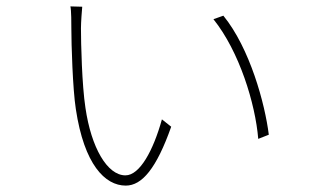

<svg xmlns="http://www.w3.org/2000/svg" viewBox="-20 -579 1040 600"><path d="M237 -558 200 -559C203 -547 203 -504 203 -488C203 -443 207 -302 217 -238C243 -65 308 1 373 1C424 1 469 -53 515 -183L486 -206C459 -109 417 -31 372 -31C315 -31 265 -118 247 -242C236 -314 233 -443 233 -491C233 -509 236 -549 237 -558ZM678 -530 647 -519C728 -418 778 -255 787 -145L820 -158C808 -255 761 -428 678 -530Z"/></svg>

Font: Noto Sans T Chinese Thin
Style: Regular
Weight: 100
Designer: Ryoko NISHIZUKA (kana & ideographs); Paul D. Hunt (Latin, Greek & Cyrillic); Wenlong ZHANG (bopomofo); Sandoll Communica
Foundry: Adobe Systems Incorporated
Version: Version 1.000;PS 1;hotconv 1.0.78;makeotf.lib2.5.61930